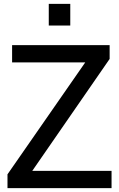

<svg xmlns="http://www.w3.org/2000/svg" viewBox="-20 -980 620 1000"><path d="M19 0V-72L424 -655H43V-745H551V-673L148 -90H561V0ZM234 -847V-960H346V-847Z"/></svg>

Font: Pitagon Sans Text Medium
Style: Regular
Weight: 500
Designer: Travis Tran
Foundry: Pitagon
Version: Version 1.000; ttfautohint (v1.8.4.7-5d5b);gftools[0.9.26]